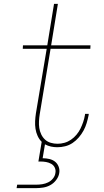

<svg xmlns="http://www.w3.org/2000/svg" viewBox="-20 -755 540 995"><path d="M66 220 69 202H169Q184 202 199.5 199.5Q215 197 229.5 190Q244 183 254.5 170Q265 157 267 142Q270 127 264 114Q258 101 245.5 94Q233 87 218.5 84.5Q204 82 189 82H179L196 -20Q183 -33 175 -50.5Q167 -68 164 -87.5Q161 -107 162 -127Q163 -147 166 -167L222 -502H98L99 -520H225L260 -735H280L245 -520H449L448 -502H242L186 -164Q183 -146 182 -127.5Q181 -109 183.5 -92Q186 -75 193.5 -59Q201 -43 213.5 -31.5Q226 -20 243 -15Q260 -10 278 -10Q296 -10 314 -15Q332 -20 348 -31Q364 -42 376.5 -57Q389 -72 397 -88.5Q405 -105 411 -122.5Q417 -140 420 -158L421 -165H440L439 -157Q435 -137 429 -117Q423 -97 413 -78.5Q403 -60 388.5 -43Q374 -26 356 -14Q338 -2 317.5 3Q297 8 277 8Q260 8 244 4.5Q228 1 213 -7L201 65Q219 65 236 69Q253 73 265.5 83Q278 93 284 109Q290 125 287 142Q284 161 271 178Q258 195 240.5 204.5Q223 214 203.5 217Q184 220 166 220Z"/></svg>

Font: Iosevka Term Curly Th Obl
Style: Regular
Weight: 100
Italic angle: -9°
Designer: Belleve Invis
Foundry: Belleve Invis
Version: Version 32.3.0